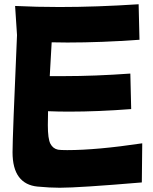

<svg xmlns="http://www.w3.org/2000/svg" viewBox="-20 -812 720 903"><path d="M60 -647 51 -784Q152 -779 260 -779Q434 -779 632 -792L636 -625Q456 -612 297 -612Q258 -612 223 -613Q217 -516 214 -454Q245 -454 280 -454Q426 -454 593 -466L597 -299Q441 -287 305 -287Q253 -287 206 -289Q205 -252 205 -223Q205 -159 217 -136Q229 -113 253 -108Q265 -106 296 -106Q435 -106 649 -138L647 46Q351 71 261 71Q214 71 156.5 65.5Q99 60 69 20Q39 -20 39 -96Q39 -168 60 -647Z"/></svg>

Font: KN Bobohei
Style: Bold
Weight: 700
Designer: Kingnam Type Foundry
Version: Version 1.710;March 18, 2023